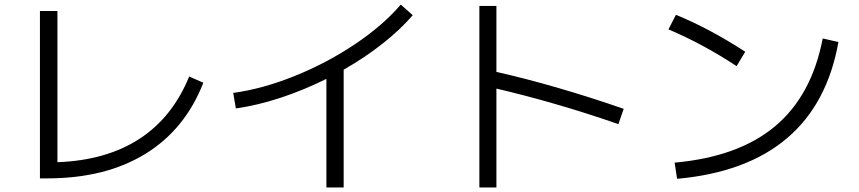

<svg xmlns="http://www.w3.org/2000/svg" viewBox="-20 -781 3790 847"><path d="M156.2 -732.4H233.4V-65.4Q449.7 -73.7 595.5 -168.7Q741.2 -263.7 814.5 -443.4L877 -416Q796.4 -209.5 620.6 -101.8Q444.8 5.9 188.5 5.9H156.2Z M1748 -760.7 1800.8 -713.9Q1745.1 -649.4 1667 -587.9Q1588.9 -526.4 1496.1 -473.6V45.9H1419.9V-433.1Q1319.8 -383.3 1217.5 -349.6Q1115.2 -315.9 1020.5 -302.7L1008.8 -371.1Q1138.2 -388.7 1280 -445.8Q1421.9 -502.9 1545.7 -585.9Q1669.4 -668.9 1748 -760.7Z M2169.9 -390.1V45.9H2094.7V-754.9H2169.9V-463.9Q2301.8 -434.1 2446.8 -391.8Q2591.8 -349.6 2731.4 -300.8L2708 -233.4Q2571.8 -280.8 2434.1 -320.8Q2296.4 -360.8 2169.9 -390.1Z M3609.4 -611.3 3678.7 -595.7Q3629.9 -321.8 3451.2 -170.7Q3272.5 -19.5 2966.8 7.8L2956.1 -63.5Q3238.3 -88.9 3399.7 -224.4Q3561 -359.9 3609.4 -611.3ZM2928.7 -651.4 2961.9 -715.8Q3113.3 -653.3 3267.6 -552.7L3229.5 -489.3Q3077.6 -588.9 2928.7 -651.4Z"/></svg>

Font: Pretendard
Style: Regular
Weight: 400
Designer: Base glyphs from Inter by Rasmus Andersson; Hangeul glyphs from Noto Sans CJK(Source Han Sans) by Jang Soo-young and Kan
Foundry: Kil Hyung-jin
Version: Version 1.309